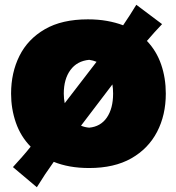

<svg xmlns="http://www.w3.org/2000/svg" viewBox="-20 -686 739 804"><path d="M134.3 98.1 34.2 13.7Q54.2 -8.3 72.8 -29.3Q91.3 -50.3 108.4 -71.8Q66.4 -114.7 46.4 -172.6Q26.4 -230.5 26.4 -293.9Q26.4 -381.8 61.5 -452.1Q96.7 -522.5 168 -563.7Q239.3 -605 348.1 -605Q391.1 -605 428 -598.4Q464.8 -591.8 495.6 -580.1Q509.8 -600.6 523.4 -622.1Q537.1 -643.6 550.8 -666L658.7 -585Q626 -550.8 595.2 -514.6Q635.3 -472.7 654.8 -416Q674.3 -359.4 674.3 -293.9Q674.3 -204.1 637.7 -133.8Q601.1 -63.5 529.8 -22.9Q458.5 17.6 353.5 17.6Q310.1 17.6 273.2 11Q236.3 4.4 205.1 -8.3Q186.5 17.6 168.9 43.9Q151.4 70.3 134.3 98.1ZM247.1 -293.9Q247.1 -272.9 251 -253.9L384.3 -427.2Q370.1 -433.1 353.5 -435.5Q302.7 -430.7 274.9 -392.8Q247.1 -355 247.1 -293.9ZM353.5 -151.4Q401.4 -155.8 427.5 -193.8Q453.6 -231.9 453.6 -293.9Q453.6 -314.9 450.7 -332.5L319.3 -159.7Q335.4 -152.8 353.5 -151.4Z"/></svg>

Font: Pinar-FD Black
Style: Regular
Weight: 900
Designer: Amin Abedi
Version: Version 3.000